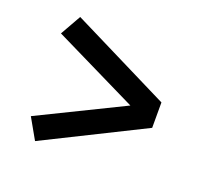

<svg xmlns="http://www.w3.org/2000/svg" viewBox="-93 -702 785 724"><g transform="rotate(20 300.0 -340.0)"><path d="M113 -91 66 -174 405 -340 66 -506 113 -589 511 -391V-289Z"/></g></svg>

Font: Iosevka Curly Slab SmBdEx
Style: Regular
Weight: 600
Width: 7
Monospace: yes
Designer: Belleve Invis
Foundry: Belleve Invis
Version: Version 11.1.0; ttfautohint (v1.8.3)